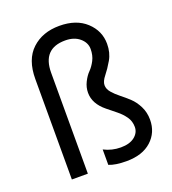

<svg xmlns="http://www.w3.org/2000/svg" viewBox="-129 -787 798 891"><g transform="rotate(-20 270.5 -341.5)"><path d="M512 -137Q512 -74 467.5 -33.5Q423 7 344 7Q289 7 258 -6V-82Q297 -62 341 -62Q385 -62 409.5 -81.5Q434 -101 434 -129.5Q434 -158 418.5 -180Q403 -202 381 -219.5Q359 -237 337 -255Q284 -298 284 -352Q284 -379 296.5 -404Q309 -429 324.5 -444.5Q340 -460 352.5 -484Q365 -508 365 -539.5Q365 -571 338 -594Q311 -617 267 -617Q155 -617 155 -498V0H76V-496Q76 -592 128.5 -641Q181 -690 264.5 -690Q348 -690 396.5 -645Q445 -600 445 -536Q445 -492 425.5 -458.5Q406 -425 387 -401.5Q368 -378 368 -359Q368 -340 383 -322.5Q398 -305 419 -288.5Q440 -272 461 -252.5Q482 -233 497 -203Q512 -173 512 -137Z"/></g></svg>

Font: Hind Jalandhar
Style: Regular
Weight: 400
Designer: Namrata Goyal
Foundry: Indian Type Foundry
Version: Version 0.702;PS 1.0;hotconv 1.0.81;makeotf.lib2.5.63406